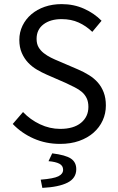

<svg xmlns="http://www.w3.org/2000/svg" viewBox="-20 -688 574 934"><path d="M272 12Q203 12 144 -14Q85 -40 42 -85L92 -143Q127 -106 174.5 -83.5Q222 -61 273 -61Q338 -61 374 -90.5Q410 -120 410 -168Q410 -193 401.5 -210.5Q393 -228 378.5 -240.5Q364 -253 344 -263Q324 -273 301 -284L207 -325Q184 -335 160 -349Q136 -363 117 -383Q98 -403 86 -430.5Q74 -458 74 -494Q74 -531 89.5 -563Q105 -595 132.5 -618.5Q160 -642 197.5 -655Q235 -668 280 -668Q339 -668 389 -645.5Q439 -623 474 -587L429 -533Q399 -562 362.5 -578.5Q326 -595 280 -595Q225 -595 191.5 -569.5Q158 -544 158 -499Q158 -475 167.5 -458.5Q177 -442 193 -429.5Q209 -417 228 -407.5Q247 -398 267 -390L360 -350Q388 -338 413 -322.5Q438 -307 456 -286.5Q474 -266 484.5 -238.5Q495 -211 495 -175Q495 -136 479.5 -102Q464 -68 435 -42.5Q406 -17 365 -2.5Q324 12 272 12ZM186 226 178 186Q241 181 264 169.5Q287 158 287 138Q287 118 269 108.5Q251 99 216 96L234 58Q299 66 325 83.5Q351 101 351 135Q351 179 308.5 200.5Q266 222 186 226Z"/></svg>

Font: Giro Regular
Style: Regular
Weight: 400
Designer: Paul D. Hunt
Foundry: Adobe Systems Incorporated
Version: Version 1.000;PS 1.0;hotconv 1.0.88;makeotf.lib2.5.647800